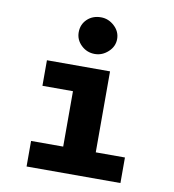

<svg xmlns="http://www.w3.org/2000/svg" viewBox="-79 -766 758 836"><g transform="rotate(10 300.0 -348.0)"><path d="M94 0V-113H236V-358H101V-471H380V-113H509V0ZM301 -534Q266 -534 241 -558Q216 -582 216 -615Q216 -650 240 -673Q264 -696 301 -696Q334 -696 360 -672Q386 -648 386 -615Q386 -582 360 -558Q334 -534 301 -534Z"/></g></svg>

Font: Inconsolata Expanded Black
Style: Regular
Weight: 900
Width: 7
Monospace: yes
Designer: Raph Levien, Cyreal, Brenton Simpson
Foundry: Raph Levien, Cyreal, Google
Version: Version 3.001; ttfautohint (v1.8.2.53-6de2)